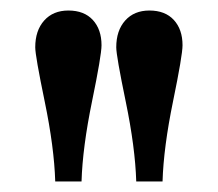

<svg xmlns="http://www.w3.org/2000/svg" viewBox="-20 -850 414 365"><path d="M135 -505H85Q83 -570 65 -657Q47 -744 47 -760Q47 -792 64 -811Q81 -830 110 -830Q140 -830 156.5 -812Q173 -794 173 -764Q173 -745 155 -657.5Q137 -570 135 -505ZM289 -505H239Q237 -570 219 -657Q201 -744 201 -760Q201 -792 218 -811Q235 -830 264 -830Q294 -830 310.5 -812Q327 -794 327 -764Q327 -745 309 -657.5Q291 -570 289 -505Z"/></svg>

Font: Libre Caslon Text
Style: Bold
Weight: 700
Designer: Pablo Impallari, Rodrigo Fuenzalida
Foundry: Pablo Impallari, Rodrigo Fuenzalida
Version: Version 1.002